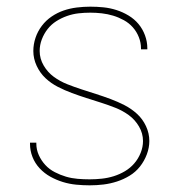

<svg xmlns="http://www.w3.org/2000/svg" viewBox="-20 -548 540 576"><path d="M249 8Q229 8 208.5 6Q188 4 168.5 -2Q149 -8 131 -18Q113 -28 99 -43Q85 -58 77.5 -77Q70 -96 70 -117V-120H89V-117Q89 -99 96.5 -82.5Q104 -66 116 -53Q128 -40 144.5 -31.5Q161 -23 178 -18Q195 -13 213 -11.5Q231 -10 249 -10Q267 -10 285.5 -12Q304 -14 321.5 -19.5Q339 -25 355 -34.5Q371 -44 383 -58Q395 -72 402 -89.5Q409 -107 409 -125Q409 -148 397 -168.5Q385 -189 366.5 -202.5Q348 -216 326.5 -224.5Q305 -233 283 -240Q261 -247 239 -254Q217 -261 195.5 -269Q174 -277 153.5 -287.5Q133 -298 116.5 -313.5Q100 -329 90 -350.5Q80 -372 80 -395Q80 -415 86.5 -434.5Q93 -454 105.5 -470.5Q118 -487 135 -498.5Q152 -510 171 -516.5Q190 -523 210.5 -525.5Q231 -528 251 -528Q271 -528 290.5 -526Q310 -524 329 -518Q348 -512 365.5 -501.5Q383 -491 395.5 -476Q408 -461 415 -442Q422 -423 422 -403V-400H403V-403Q403 -420 396.5 -436.5Q390 -453 378.5 -466Q367 -479 351.5 -487.5Q336 -496 319.5 -501Q303 -506 285.5 -508Q268 -510 251 -510Q233 -510 215.5 -508Q198 -506 181 -500Q164 -494 149 -484.5Q134 -475 123 -461Q112 -447 105.5 -430Q99 -413 99 -395Q99 -372 111 -351.5Q123 -331 141.5 -317.5Q160 -304 181.5 -295.5Q203 -287 224.5 -280Q246 -273 268 -266Q290 -259 311.5 -251Q333 -243 353.5 -232.5Q374 -222 391 -206.5Q408 -191 418 -169.5Q428 -148 428 -125Q428 -105 420.5 -85Q413 -65 400 -48.5Q387 -32 369 -21Q351 -10 331 -3.5Q311 3 290.5 5.5Q270 8 249 8Z"/></svg>

Font: Iosevka Term Curly Thin
Style: Regular
Weight: 100
Designer: Belleve Invis
Foundry: Belleve Invis
Version: Version 32.3.0